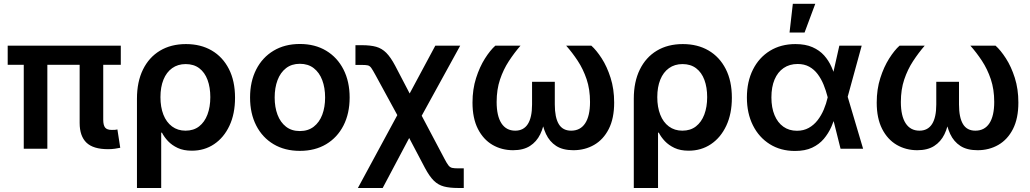

<svg xmlns="http://www.w3.org/2000/svg" viewBox="-20 -773 5352 998"><path d="M541.5 2.4Q464.4 2.4 429.2 -31.7Q394 -65.9 394 -133.8V-506.8H516.6V-150.9Q516.6 -122.1 526.4 -109.9Q536.1 -97.7 561 -97.7Q571.3 -97.7 578.1 -98.1Q585 -98.6 590.3 -100.1L605 -4.9Q593.8 -2.4 577.4 0Q561 2.4 541.5 2.4ZM103.5 0V-506.8H226.1V0ZM20 -436V-535.6H607.9V-436Z M691.9 204.1V-260.3Q691.9 -347.7 723.1 -411.4Q754.4 -475.1 811.5 -509.5Q868.7 -543.9 946.8 -543.9Q1023.4 -543.9 1080.6 -510.5Q1137.7 -477.1 1169.7 -414.6Q1201.7 -352.1 1201.7 -265.1Q1201.7 -181.2 1172.6 -119.4Q1143.6 -57.6 1093 -23.7Q1042.5 10.3 977.1 10.3Q934.1 10.3 903.8 -3.9Q873.5 -18.1 853.5 -39.3Q833.5 -60.5 821.8 -83.5H817.9V204.1ZM944.3 -93.8Q986.3 -93.8 1014.9 -116Q1043.5 -138.2 1058.3 -177.5Q1073.2 -216.8 1073.2 -268.1Q1073.2 -318.8 1058.8 -357.7Q1044.4 -396.5 1015.9 -418.2Q987.3 -439.9 945.3 -439.9Q904.3 -439.9 874.8 -418.7Q845.2 -397.5 829.6 -358.9Q814 -320.3 814 -268.1Q814 -216.3 829.3 -177Q844.7 -137.7 874.3 -115.7Q903.8 -93.8 944.3 -93.8Z M1538.6 11.2Q1460.4 11.2 1402.1 -23.4Q1343.8 -58.1 1311.8 -120.6Q1279.8 -183.1 1279.8 -266.1Q1279.8 -349.1 1311.8 -411.9Q1343.8 -474.6 1402.1 -509.5Q1460.4 -544.4 1538.6 -544.4Q1617.2 -544.4 1675.3 -509.5Q1733.4 -474.6 1765.4 -411.9Q1797.4 -349.1 1797.4 -266.1Q1797.4 -183.1 1765.4 -120.6Q1733.4 -58.1 1675.3 -23.4Q1617.2 11.2 1538.6 11.2ZM1538.6 -91.8Q1581.5 -91.8 1610.8 -114.5Q1640.1 -137.2 1655 -176.5Q1669.9 -215.8 1669.9 -266.1Q1669.9 -316.9 1655 -356.4Q1640.1 -396 1610.8 -418.7Q1581.5 -441.4 1538.6 -441.4Q1496.1 -441.4 1466.8 -418.7Q1437.5 -396 1422.6 -356.4Q1407.7 -316.9 1407.7 -266.1Q1407.7 -215.8 1422.6 -176.5Q1437.5 -137.2 1466.6 -114.5Q1495.6 -91.8 1538.6 -91.8Z M1840.3 204.1 2082 -242.7H2134.3L2290 51.8Q2302.7 76.2 2311 86.7Q2319.3 97.2 2330.1 99.6Q2340.8 102.1 2361.3 102.1H2390.6V204.1H2361.3Q2317.4 204.1 2287.6 196.3Q2257.8 188.5 2235.1 166.3Q2212.4 144 2189 100.1L2106.9 -55.7L1969.2 204.1ZM2077.6 -115.2 1932.1 -382.3Q1918 -408.2 1910.2 -419.4Q1902.3 -430.7 1892.1 -433.1Q1881.8 -435.5 1861.3 -435.5H1827.6V-538.1H1861.3Q1905.8 -538.1 1935.3 -529.8Q1964.8 -521.5 1987.8 -498.5Q2010.7 -475.6 2034.2 -431.2L2109.4 -287.1L2242.7 -535.6H2372.1L2141.1 -115.2Z M2647 7.8Q2587.9 7.8 2540 -20Q2492.2 -47.9 2464.1 -103Q2436 -158.2 2436 -239.7Q2436 -309.1 2454.6 -367.2Q2473.1 -425.3 2500.7 -468.8Q2528.3 -512.2 2554.7 -535.6H2685.5Q2653.3 -498.5 2625 -455.3Q2596.7 -412.1 2579.1 -359.9Q2561.5 -307.6 2561.5 -243.2Q2561.5 -170.4 2586.4 -132.1Q2611.3 -93.8 2658.2 -93.8Q2701.7 -93.8 2723.6 -128.2Q2745.6 -162.6 2745.6 -230V-347.7H2863.8V-230Q2863.8 -162.6 2884.3 -128.2Q2904.8 -93.8 2948.7 -93.8Q2996.6 -93.8 3021.7 -132.1Q3046.9 -170.4 3046.9 -243.2Q3046.9 -308.6 3029.1 -361.3Q3011.2 -414.1 2982.9 -457Q2954.6 -500 2922.9 -535.6H3053.7Q3080.1 -512.2 3107.7 -469.5Q3135.3 -426.8 3153.8 -368.4Q3172.4 -310.1 3172.4 -239.7Q3172.4 -157.7 3144.3 -102.5Q3116.2 -47.4 3068.1 -19.8Q3020 7.8 2960.4 7.8Q2905.3 7.8 2870.8 -14.6Q2836.4 -37.1 2818.1 -76.2Q2799.8 -115.2 2793.5 -166H2813.5Q2807.1 -114.3 2788.1 -75.2Q2769 -36.1 2734.6 -14.2Q2700.2 7.8 2647 7.8Z M3274.4 204.1V-260.3Q3274.4 -347.7 3305.7 -411.4Q3336.9 -475.1 3394 -509.5Q3451.2 -543.9 3529.3 -543.9Q3606 -543.9 3663.1 -510.5Q3720.2 -477.1 3752.2 -414.6Q3784.2 -352.1 3784.2 -265.1Q3784.2 -181.2 3755.1 -119.4Q3726.1 -57.6 3675.5 -23.7Q3625 10.3 3559.6 10.3Q3516.6 10.3 3486.3 -3.9Q3456.1 -18.1 3436 -39.3Q3416 -60.5 3404.3 -83.5H3400.4V204.1ZM3526.9 -93.8Q3568.8 -93.8 3597.4 -116Q3626 -138.2 3640.9 -177.5Q3655.8 -216.8 3655.8 -268.1Q3655.8 -318.8 3641.4 -357.7Q3627 -396.5 3598.4 -418.2Q3569.8 -439.9 3527.8 -439.9Q3486.8 -439.9 3457.3 -418.7Q3427.7 -397.5 3412.1 -358.9Q3396.5 -320.3 3396.5 -268.1Q3396.5 -216.3 3411.9 -177Q3427.2 -137.7 3456.8 -115.7Q3486.3 -93.8 3526.9 -93.8Z M4112.3 11.7Q4037.6 11.7 3981.2 -23.7Q3924.8 -59.1 3893.6 -121.6Q3862.3 -184.1 3862.3 -266.1Q3862.3 -348.6 3893.8 -411.4Q3925.3 -474.1 3982.2 -509Q4039.1 -543.9 4114.7 -543.9Q4166.5 -543.9 4203.1 -527.8Q4239.7 -511.7 4263.7 -484.9Q4287.6 -458 4302.2 -424.8Q4316.9 -391.6 4325.2 -357.4H4362.8L4385.3 -272.9L4466.3 0H4349.1L4281.7 -269.5Q4273.4 -302.2 4261 -332.8Q4248.5 -363.3 4230.2 -387.7Q4211.9 -412.1 4186.3 -426.3Q4160.6 -440.4 4126 -440.4Q4084 -440.4 4053.2 -419.4Q4022.5 -398.4 4006.1 -359.6Q3989.7 -320.8 3989.7 -266.6Q3989.7 -213.4 4005.9 -174.6Q4022 -135.7 4051.8 -114.5Q4081.5 -93.3 4122.6 -93.3Q4157.2 -93.3 4183.8 -108.2Q4210.4 -123 4229.7 -147.9Q4249 -172.9 4262 -203.6Q4274.9 -234.4 4282.2 -266.6L4342.8 -535.6H4459L4385.3 -266.6L4362.3 -182.1H4325.7Q4316.4 -147.9 4301.3 -113.8Q4286.1 -79.6 4262 -51Q4237.8 -22.5 4201.4 -5.4Q4165 11.7 4112.3 11.7ZM4084 -604 4101.1 -753.4H4217.8L4162.1 -604Z M4748 7.8Q4689 7.8 4641.1 -20Q4593.3 -47.9 4565.2 -103Q4537.1 -158.2 4537.1 -239.7Q4537.1 -309.1 4555.7 -367.2Q4574.2 -425.3 4601.8 -468.8Q4629.4 -512.2 4655.8 -535.6H4786.6Q4754.4 -498.5 4726.1 -455.3Q4697.8 -412.1 4680.2 -359.9Q4662.6 -307.6 4662.6 -243.2Q4662.6 -170.4 4687.5 -132.1Q4712.4 -93.8 4759.3 -93.8Q4802.7 -93.8 4824.7 -128.2Q4846.7 -162.6 4846.7 -230V-347.7H4964.8V-230Q4964.8 -162.6 4985.4 -128.2Q5005.9 -93.8 5049.8 -93.8Q5097.7 -93.8 5122.8 -132.1Q5147.9 -170.4 5147.9 -243.2Q5147.9 -308.6 5130.1 -361.3Q5112.3 -414.1 5084 -457Q5055.7 -500 5023.9 -535.6H5154.8Q5181.2 -512.2 5208.7 -469.5Q5236.3 -426.8 5254.9 -368.4Q5273.4 -310.1 5273.4 -239.7Q5273.4 -157.7 5245.4 -102.5Q5217.3 -47.4 5169.2 -19.8Q5121.1 7.8 5061.5 7.8Q5006.3 7.8 4971.9 -14.6Q4937.5 -37.1 4919.2 -76.2Q4900.9 -115.2 4894.5 -166H4914.6Q4908.2 -114.3 4889.2 -75.2Q4870.1 -36.1 4835.7 -14.2Q4801.3 7.8 4748 7.8Z"/></svg>

Font: Inter 20pt SemiBold
Style: Regular
Weight: 600
Version: Version 4.001;git-66647c0bb